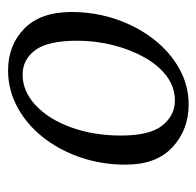

<svg xmlns="http://www.w3.org/2000/svg" viewBox="-26 -462 499 488"><g transform="rotate(-90 224.0 -218.5)"><path d="M202 11Q138 11 93.5 -30Q49 -71 49 -149Q49 -211 68 -265.5Q87 -320 120 -361Q153 -402 196.5 -425Q240 -448 288 -448Q353 -448 395 -406.5Q437 -365 437 -287Q437 -227 418.5 -173Q400 -119 367.5 -77.5Q335 -36 292.5 -12.5Q250 11 202 11ZM212 -24Q246 -24 274 -45Q302 -66 322 -102Q342 -138 353 -182Q364 -226 364 -272Q364 -347 340 -379Q316 -411 278 -411Q235 -411 199.5 -377.5Q164 -344 143.5 -287Q123 -230 123 -161Q123 -88 148.5 -56Q174 -24 212 -24Z"/></g></svg>

Font: Lisu Bosa ExtraLight
Style: Italic
Weight: 200
Italic angle: -19°
Designer: David Morse, Annie Olsen, Victor Gaultney, Frank Grießhammer (Latin)
Foundry: SIL International
Version: Version 2.000